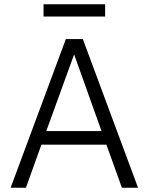

<svg xmlns="http://www.w3.org/2000/svg" viewBox="-20 -884 700 904"><path d="M290 -700H370L630 0H554L481 -203H175L102 0H30ZM458 -267 330 -625H328L198 -267ZM185 -864H475V-806H185Z"/></svg>

Font: PT Root UI
Style: Regular
Weight: 400
Designer: Vitaly Kuzmin
Foundry: ParaType Ltd.
Version: Version 2.001G